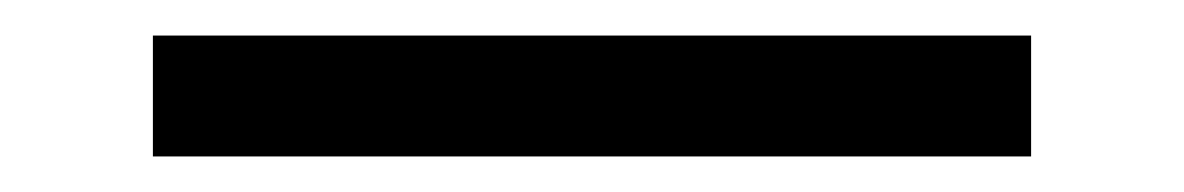

<svg xmlns="http://www.w3.org/2000/svg" viewBox="-20 -25 666 108"><path d="M66 63V-5H560V63Z"/></svg>

Font: Domine Medium
Style: Regular
Weight: 500
Designer: Pablo Impallari, Rodrigo Fuenzalida, Brenda Gallo
Foundry: Pablo Impallari, Rodrigo Fuenzalida, Brenda Gallo
Version: Version 2.000